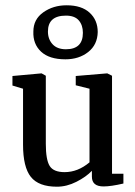

<svg xmlns="http://www.w3.org/2000/svg" viewBox="-20 -697 511 725"><path d="M371 7Q327 7 327 -30V-52Q305 -29 268.5 -10.5Q232 8 195 8Q126 8 96.5 -29Q67 -66 67 -151V-362L27 -374V-410L137 -420L153 -411V-154Q153 -94 167.5 -70.5Q182 -47 224 -47Q274 -47 318 -84V-362L266 -375V-410L385 -420L403 -411V-41H446V-4Q399 7 371 7ZM227 -473Q166 -473 135 -502Q104 -531 106 -578Q106 -624 143.5 -650.5Q181 -677 231 -677H232Q288 -677 318.5 -649Q349 -621 349 -576Q348 -528 313 -500.5Q278 -473 227 -473ZM229 -511Q293 -511 293 -573Q293 -602 277.5 -620Q262 -638 229 -638Q161 -638 161 -578Q161 -549 178.5 -530Q196 -511 229 -511Z"/></svg>

Font: Aikya Medium
Style: Regular
Weight: 500
Designer: Neelakash Kshetrimayum (Latin subset based on Merriweather by Eben Sorkin)
Foundry: Brand New Type
Version: Version 1.00 b005